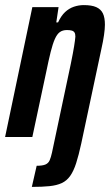

<svg xmlns="http://www.w3.org/2000/svg" viewBox="-30 -538 432 754"><path d="M95 196 114 113Q137 113 148.5 108Q160 103 165 91.5Q170 80 174 62L248 -287Q257 -331 261 -356Q265 -381 266 -394Q266 -405 262.5 -410.5Q259 -416 251.5 -418Q244 -420 233 -420Q216 -420 205 -412Q194 -404 185.5 -385Q177 -366 169 -334Q161 -302 151 -253L97 0H-10L97 -510H200L191 -450H198Q210 -476 225.5 -490.5Q241 -505 260 -511.5Q279 -518 299 -518Q330 -518 348 -510Q366 -502 374 -485.5Q382 -469 382 -441Q382 -425 378.5 -400.5Q375 -376 368 -345L289 26Q279 72 269 103Q259 134 245.5 153Q232 172 212.5 181Q193 190 164.5 193Q136 196 95 196Z"/></svg>

Font: Saira ExtraCondensed
Style: Bold Italic
Weight: 700
Width: 2
Italic angle: -12°
Designer: Hector Gatti with collaboration of the Omnibus-Type team
Foundry: Omnibus-Type
Version: Version 1.101